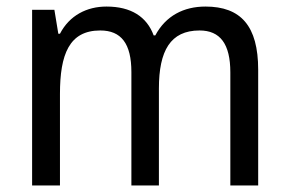

<svg xmlns="http://www.w3.org/2000/svg" viewBox="-20 -566 882 586"><path d="M607 -546C541 -546 486 -518 454 -458H449C428 -515 380 -546 305 -546C245 -546 192 -519 163 -463H158L146 -536H78V0H163V-279C163 -400 191 -473 286 -473C350 -473 381 -433 381 -346V0H465V-296C465 -411 500 -473 589 -473C652 -473 683 -432 683 -345V0H768V-353C768 -487 715 -546 607 -546Z"/></svg>

Font: Noto Sans Bengali UI SemiCondensed
Style: Regular
Weight: 400
Width: 4
Designer: Jelle Bosma - Monotype Design Team
Foundry: Monotype Imaging Inc.
Version: Version 2.003